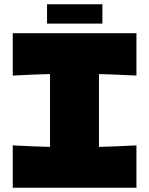

<svg xmlns="http://www.w3.org/2000/svg" viewBox="-20 -882 701 902"><path d="M621 -527Q502 -533 445 -534V-192Q503 -193 621 -199V0H40V-199Q155 -193 215 -192V-534Q155 -533 40 -527V-726H621ZM201 -771V-862H461V-771Z"/></svg>

Font: Dela Gothic One
Style: Regular
Weight: 400
Designer: aratakana
Foundry: aratakana
Version: Version 1.004